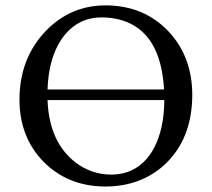

<svg xmlns="http://www.w3.org/2000/svg" viewBox="-20 -678 781 708"><path d="M689 -329.1Q689 -165 585.9 -69.8Q498.5 9.3 369.1 9.8Q231.4 9.8 140.6 -81.5Q52.2 -171.9 51.8 -310.1Q51.8 -460.9 147 -562Q238.3 -657.7 368.2 -658.2Q511.2 -658.2 602.5 -561Q688.5 -468.3 689 -329.1ZM585 -348.1Q572.8 -561.5 427.2 -604Q393.6 -613.8 355 -613.8Q260.7 -613.8 205.1 -530.8Q159.2 -460.9 155.3 -348.1ZM585.9 -309.1H155.3Q161.1 -154.3 258.3 -79.1Q316.9 -34.7 389.2 -34.2Q495.6 -34.2 548.8 -133.8Q585.4 -204.6 585.9 -309.1Z"/></svg>

Font: Linux Biolinum O
Style: Regular
Weight: 400
Designer: Philipp H. Poll
Foundry: Philipp H. Poll
Version: Version 1.0.4